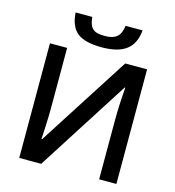

<svg xmlns="http://www.w3.org/2000/svg" viewBox="-132 -1044 1055 1155"><g transform="rotate(15 396.0 -466.5)"><path d="M94.2 0V-713.9H201.2V-342.8Q201.2 -284.2 198.2 -225.1L193.8 -145H198.2L563 -713.9H699.2V0H591.8V-368.2Q591.8 -455.6 601.1 -573.2H597.2L231 0ZM400.4 -771Q296.4 -771 248.5 -808.1Q200.7 -845.7 195.3 -933.1H299.3Q302.2 -898.4 312.5 -878.4Q323.2 -858.9 342.8 -850.1Q363.3 -841.8 403.3 -841.8Q451.7 -841.8 476.3 -863.3Q501 -884.8 506.3 -933.1H612.3Q605 -849.6 553.5 -810.3Q502 -771 400.4 -771Z"/></g></svg>

Font: Open Sans
Style: SemiBold
Weight: 600
Foundry: Ascender Corporation
Version: Version 1.10